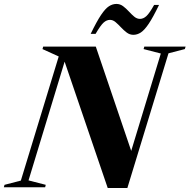

<svg xmlns="http://www.w3.org/2000/svg" viewBox="-66 -952 964 976"><path d="M790.5 -681 581.5 3.5H481.5L262.5 -638.5L79 -35L166.5 -12.5L163.5 0H-46.5L-43 -12.5L40 -34L232.5 -665L150 -702.5L153.5 -715H421L601 -185L751.5 -680L664 -702.5L667.5 -715H877.5L873.5 -702.5ZM742.5 -927Q712 -864 690 -831.2Q668 -798.5 649.8 -786.8Q631.5 -775 612 -775Q593.5 -775 578.2 -786.5Q563 -798 549 -813Q535 -828 521.5 -839.5Q508 -851 493 -851Q476 -851 460.5 -837Q445 -823 420 -780H395Q425.5 -843 447.5 -875.8Q469.5 -908.5 487.8 -920.2Q506 -932 526 -932Q544.5 -932 559.8 -920.5Q575 -909 588.8 -894Q602.5 -879 616.2 -867.5Q630 -856 645.5 -856Q662.5 -856 678 -870Q693.5 -884 717.5 -927Z"/></svg>

Font: Newsreader 72pt
Style: Bold Italic
Weight: 700
Italic angle: -17°
Designer: Hugues Gentile
Foundry: Production Type
Version: Version 1.003; ttfautohint (v1.8.3)